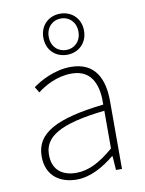

<svg xmlns="http://www.w3.org/2000/svg" viewBox="-90 -871 717 948"><g transform="rotate(-10 268.0 -397.5)"><path d="M218 13C288 13 354 -26 408 -70H411L416 0H446V-341C446 -448 408 -540 284 -540C198 -540 125 -496 92 -472L110 -443C144 -470 207 -507 282 -507C391 -507 413 -414 410 -329C173 -302 66 -247 66 -130C66 -30 136 13 218 13ZM221 -20C157 -20 103 -50 103 -131C103 -220 181 -273 410 -298V-109C341 -50 284 -20 221 -20ZM278 -602C335 -602 380 -643 380 -705C380 -767 335 -808 278 -808C220 -808 176 -767 176 -705C176 -643 220 -602 278 -602ZM278 -626C236 -626 203 -657 203 -705C203 -753 236 -784 278 -784C319 -784 352 -753 352 -705C352 -657 319 -626 278 -626Z"/></g></svg>

Font: Noto Sans Japanese Thin
Style: Regular
Weight: 100
Designer: Ryoko NISHIZUKA (kana & ideographs); Paul D. Hunt (Latin, Greek & Cyrillic); Wenlong ZHANG (bopomofo); Sandoll Communica
Foundry: Adobe Systems Incorporated
Version: Version 1.000;PS 1;hotconv 1.0.78;makeotf.lib2.5.61930